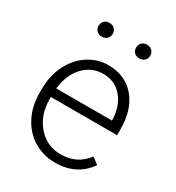

<svg xmlns="http://www.w3.org/2000/svg" viewBox="-175 -829 868 946"><g transform="rotate(30 258.5 -355.5)"><path d="M43.9 0ZM280.8 9.8Q213.4 9.8 158.9 -23.4Q104.5 -56.6 74.2 -116Q43.9 -175.3 43.9 -249V-270Q43.9 -346.2 73.5 -407.2Q103 -468.3 155.8 -503.2Q208.5 -538.1 270 -538.1Q366.2 -538.1 422.6 -472.4Q479 -406.7 479 -293V-260.3H102.1V-249Q102.1 -159.2 153.6 -99.4Q205.1 -39.6 283.2 -39.6Q330.1 -39.6 366 -56.6Q401.9 -73.7 431.2 -111.3L467.8 -83.5Q403.3 9.8 280.8 9.8ZM270 -488.3Q204.1 -488.3 158.9 -439.9Q113.8 -391.6 104 -310.1H420.9V-316.4Q418.5 -392.6 377.4 -440.4Q336.4 -488.3 270 -488.3ZM130.4 -681.6Q130.4 -698.2 141.1 -709.7Q151.9 -721.2 170.4 -721.2Q189 -721.2 200 -709.7Q210.9 -698.2 210.9 -681.6Q210.9 -665.5 200 -654.3Q189 -643.1 170.4 -643.1Q151.9 -643.1 141.1 -654.3Q130.4 -665.5 130.4 -681.6ZM344.2 -681.2Q344.2 -697.8 355 -709.2Q365.7 -720.7 384.3 -720.7Q402.8 -720.7 413.8 -709.2Q424.8 -697.8 424.8 -681.2Q424.8 -665 413.8 -653.8Q402.8 -642.6 384.3 -642.6Q365.7 -642.6 355 -653.8Q344.2 -665 344.2 -681.2Z"/></g></svg>

Font: Roboto Light
Style: Regular
Weight: 300
Designer: Google
Version: Version 2.134; 2016; ttfautohint (v1.6)